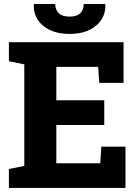

<svg xmlns="http://www.w3.org/2000/svg" viewBox="-20 -917 679 937"><path d="M23.4 0V-92.3L98.6 -107.4V-603L23.4 -618.2V-710.9H583V-512.7H464.4L459 -590.8H254.9V-427.7H488.8V-307.1H254.9V-120.1H469.2L474.6 -201.2H592.3V0ZM319.8 -751.5Q238.3 -751.5 190.4 -791.5Q142.6 -831.5 145 -894.5L146 -897.5H249.5Q249.5 -870.6 266.4 -853.3Q283.2 -835.9 319.8 -835.9Q355.5 -835.9 372.1 -853Q388.7 -870.1 388.7 -897.5H493.2L494.1 -894.5Q496.1 -831.5 448.5 -791.5Q400.9 -751.5 319.8 -751.5Z"/></svg>

Font: Roboto Slab ExtraBold
Style: Regular
Weight: 800
Designer: Google
Version: Version 2.001; ttfautohint (v1.8.3)